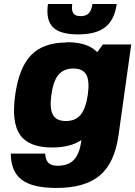

<svg xmlns="http://www.w3.org/2000/svg" viewBox="-20 -720 669 950"><path d="M310.5 -509.8 311 -511.2Q414.6 -511.2 460.9 -461.9L489.3 -500H629.4L566.4 -50.8Q547.4 85.9 474.1 147.9Q400.9 210 259.3 210Q141.6 210 87.9 169.7Q34.2 129.4 33.2 40H203.6Q205.1 71.3 219.7 85.7Q234.4 100.1 265.1 100.1Q317.4 100.1 345.2 71.3Q373 42.5 381.8 -20L382.8 -26.9Q327.6 9.8 238.8 9.8Q123.5 9.8 79.8 -51.8Q36.1 -113.3 55.2 -250Q74.2 -386.7 134.8 -448.2Q195.3 -509.8 310.5 -509.8ZM234.4 -252Q224.6 -183.6 241.7 -152.3Q258.8 -121.1 306.2 -121.1Q353.5 -121.1 379.2 -152.3Q404.8 -183.6 414.6 -252Q423.8 -319.8 407 -350.3Q390.1 -380.9 342.8 -380.9Q295.4 -380.9 269.5 -350.3Q243.7 -319.8 234.4 -252ZM437.5 -700.2H557.6Q546.4 -621.6 501 -585.7Q455.6 -549.8 366.2 -549.8Q276.9 -549.8 241.5 -585.7Q206.1 -621.6 217.3 -700.2H337.4Q333 -668.5 342.8 -654.3Q352.5 -640.1 378.9 -640.1Q405.3 -640.1 419.2 -654.3Q433.1 -668.5 437.5 -700.2Z"/></svg>

Font: Fivo Sans Heavy
Style: Regular
Weight: 900
Designer: Alexander Slobzheninov
Foundry: Alexander Slobzheninov
Version: 1.0